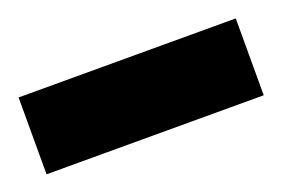

<svg xmlns="http://www.w3.org/2000/svg" viewBox="-48 -754 396 270"><g transform="rotate(-20 150.5 -618.5)"><path d="M-12 -676H313V-561H-12Z"/></g></svg>

Font: Oak Sans
Style: Bold
Weight: 700
Designer: Erik Kennedy, Walven
Foundry: Erik Kennedy, Walven
Version: Version 1.000